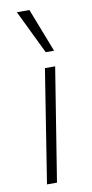

<svg xmlns="http://www.w3.org/2000/svg" viewBox="-86 -777 388 814"><g transform="rotate(-10 108.0 -370.5)"><path d="M48 0 125 -487H169L91 0ZM140 -553 49 -741H103L176 -553Z"/></g></svg>

Font: Nunito Sans 10pt SemiCondensed ExtraLight
Style: Italic
Weight: 250
Width: 4
Italic angle: -9°
Designer: Vernon Adams
Foundry: Vernon Adams
Version: Version 3.101;gftools[0.9.27]